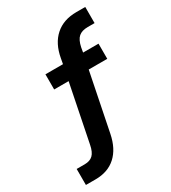

<svg xmlns="http://www.w3.org/2000/svg" viewBox="-219 -841 1024 1147"><g transform="rotate(-30 293.0 -267.5)"><path d="M28.3 193.4V83H84Q120.1 83 140.6 63.5Q161.1 43.9 169.9 -2L249 -395.5H149.4V-500H270.5L277.3 -537.1Q293.9 -629.9 350.1 -679.7Q406.2 -729.5 495.1 -729.5H556.6V-618.2H509.8Q468.8 -618.2 446.8 -599.1Q424.8 -580.1 415 -533.2L409.2 -500H515.6V-395.5H387.7L307.6 2Q289.1 94.7 234.9 144Q180.7 193.4 94.7 193.4Z"/></g></svg>

Font: Min Sans Bold
Style: Regular
Weight: 700
Designer: Jinseong-Kim, NotoSansCJK, Nunito
Foundry: Jinseong-Kim
Version: Version 1.400;Glyphs 3.1.2 (3151)